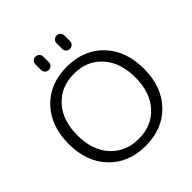

<svg xmlns="http://www.w3.org/2000/svg" viewBox="-246 -1129 1287 1287"><g transform="rotate(-45 397.0 -486.0)"><path d="M460 -869.1V-921.9Q460 -937.5 470.7 -948.2Q481.4 -959 497.1 -959Q512.7 -959 523.4 -948.2Q534.2 -937.5 534.2 -921.9V-869.1Q534.2 -853.5 523.4 -842.8Q512.7 -832 497.1 -832Q481.4 -832 470.7 -842.8Q460 -853.5 460 -869.1ZM259.8 -869.1V-921.9Q259.8 -937.5 270.5 -948.2Q281.2 -959 296.9 -959Q312.5 -959 323.2 -948.2Q334 -937.5 334 -921.9V-869.1Q334 -853.5 323.2 -842.8Q312.5 -832 296.9 -832Q281.2 -832 270.5 -842.8Q259.8 -853.5 259.8 -869.1ZM138.2 -115.2Q40 -217.8 40 -387.7Q40 -557.6 138.2 -660.2Q236.3 -762.7 397 -762.7Q557.6 -762.7 655.8 -660.2Q753.9 -557.6 753.9 -387.7Q753.9 -217.8 655.8 -115.2Q557.6 -12.7 397 -12.7Q236.3 -12.7 138.2 -115.2ZM197.8 -162.6Q273.4 -79.1 397.5 -79.1Q521.5 -79.1 596.7 -162.6Q671.9 -246.1 671.9 -387.2Q671.9 -528.3 596.7 -611.8Q521.5 -695.3 397.5 -695.3Q273.4 -695.3 197.8 -611.8Q122.1 -528.3 122.1 -387.2Q122.1 -246.1 197.8 -162.6Z"/></g></svg>

Font: Gen Jyuu Gothic Normal
Style: Regular
Weight: 300
Designer: [Source Han Sans]
Ryoko NISHIZUKA  (kana & ideographs); Paul D. Hunt (Latin, Greek & Cyrillic); Wenlong ZHANG  (bopomofo
Version: Version 1.002.20150607